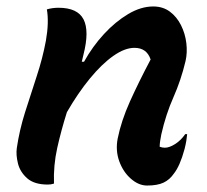

<svg xmlns="http://www.w3.org/2000/svg" viewBox="-20 -565 640 594"><path d="M125 -536Q142 -541 161 -541Q220 -541 238.5 -505Q257 -469 238 -395Q236 -385 233 -374H240Q266 -421 301.5 -459.5Q337 -498 376.5 -521.5Q416 -545 454 -545Q484 -545 505.5 -529Q527 -513 540 -487Q553 -461 556.5 -431.5Q560 -402 554 -376Q540 -317 516.5 -264Q493 -211 479 -149Q477 -139 475.5 -129Q474 -119 474 -111Q482 -108 490 -108Q504 -108 522 -119.5Q540 -131 553 -150H559Q558 -140 556.5 -130Q555 -120 551 -104Q537 -52 518 -28Q505 -9 486 0Q467 9 435 9Q409 9 385 -12Q361 -33 349 -66Q337 -99 344 -136Q355 -191 382 -251Q409 -311 446 -381Q434 -417 396 -417Q366 -417 330.5 -392Q295 -367 258 -322Q221 -277 187 -218Q169 -161 157 -107Q145 -53 147 3Q138 6 128 6Q86 6 64 -13.5Q42 -33 35.5 -59.5Q29 -86 32 -107Q40 -162 57.5 -217.5Q75 -273 93.5 -329Q112 -385 122 -439Q132 -496 125 -536Z"/></svg>

Font: Recursive Mn Csl St SmB
Style: Italic
Weight: 600
Italic angle: -15°
Monospace: yes
Version: Version 1.079;hotconv 1.0.112;makeotfexe 2.5.65598; ttfautoh